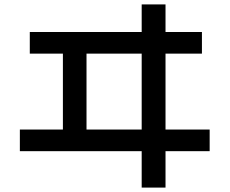

<svg xmlns="http://www.w3.org/2000/svg" viewBox="-20 -795 1040 870"><path d="M115 -650H622V-775H730V-650H895V-552H730V-208H930V-110H730V55H622V-110H70V-208H265V-552H115ZM372 -208H622V-552H372Z"/></svg>

Font: M PLUS 1p Medium
Style: Regular
Weight: 500
Version: Version 1.062